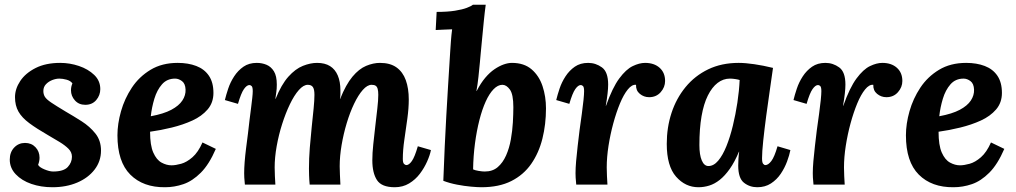

<svg xmlns="http://www.w3.org/2000/svg" viewBox="-20 -775 4266 806"><path d="M200 11Q152 11 111.5 -3Q71 -17 46 -43.5Q21 -70 21 -105Q21 -136 39.5 -155.5Q58 -175 85 -175Q112 -175 129 -157Q146 -139 146 -113Q146 -106 144.5 -98.5Q143 -91 140 -83Q145 -73 166.5 -64Q188 -55 203 -55Q247 -55 264.5 -74Q282 -93 282 -117Q282 -136 267.5 -150.5Q253 -165 230 -179Q207 -193 181 -208Q134 -235 103 -258Q72 -281 57.5 -306.5Q43 -332 43 -367Q43 -402 65 -435Q87 -468 129.5 -489.5Q172 -511 233 -511Q273 -511 311.5 -498Q350 -485 375.5 -460.5Q401 -436 401 -401Q401 -375 384 -355Q367 -335 338 -335Q311 -335 294.5 -353.5Q278 -372 278 -396Q278 -404 279.5 -411Q281 -418 284 -425Q276 -436 259.5 -440.5Q243 -445 229 -445Q215 -445 199.5 -439Q184 -433 173 -421.5Q162 -410 162 -393Q162 -379 168.5 -368.5Q175 -358 195 -344.5Q215 -331 255 -307Q288 -288 322.5 -266Q357 -244 380.5 -214.5Q404 -185 404 -143Q404 -98 377 -63Q350 -28 304 -8.5Q258 11 200 11Z M726 -511Q770 -511 804 -498Q838 -485 857 -457Q876 -429 876 -385Q876 -344 851.5 -315.5Q827 -287 787.5 -269Q748 -251 701 -239.5Q654 -228 610 -222Q610 -165 623.5 -134.5Q637 -104 658 -92.5Q679 -81 700 -81Q717 -81 740.5 -87.5Q764 -94 788 -115Q812 -136 830 -177L886 -150Q858 -85 823 -50Q788 -15 750 -2Q712 11 673 11Q581 12 527 -42Q473 -96 473 -207Q473 -255 488 -308Q503 -361 533.5 -407Q564 -453 612 -482Q660 -511 726 -511ZM715 -445Q681 -445 660 -421Q639 -397 628 -360.5Q617 -324 613 -287Q667 -297 699 -314Q731 -331 745.5 -353Q760 -375 759 -399Q758 -424 744 -434.5Q730 -445 715 -445Z M1637 11Q1582 11 1562.5 -19Q1543 -49 1543 -102Q1543 -132 1547 -169.5Q1551 -207 1555.5 -246Q1560 -285 1564 -319.5Q1568 -354 1568 -377Q1568 -392 1565.5 -401.5Q1563 -411 1557 -415Q1551 -419 1540 -419Q1522 -419 1503 -397.5Q1484 -376 1466.5 -339.5Q1449 -303 1435.5 -258Q1422 -213 1414 -166Q1406 -119 1406 -77Q1406 -64 1407 -41.5Q1408 -19 1409 0H1280Q1278 -21 1277.5 -39.5Q1277 -58 1277 -67Q1277 -110 1280.5 -154.5Q1284 -199 1288.5 -241.5Q1293 -284 1296.5 -319Q1300 -354 1300 -377Q1300 -400 1293.5 -409.5Q1287 -419 1272 -419Q1254 -419 1234.5 -397Q1215 -375 1197 -337.5Q1179 -300 1164.5 -254.5Q1150 -209 1141.5 -161.5Q1133 -114 1133 -72Q1133 -59 1134 -35.5Q1135 -12 1136 0H1008Q1006 -21 1005.5 -29.5Q1005 -38 1005 -48Q1005 -68 1007 -94.5Q1009 -121 1013 -152.5Q1017 -184 1021 -215Q1024 -244 1027.5 -271Q1031 -298 1034 -322Q1037 -346 1039 -364Q1041 -382 1041 -392Q1041 -409 1036.5 -413.5Q1032 -418 1027 -418Q1016 -418 1004 -401Q992 -384 979 -339L924 -355Q929 -376 938 -403Q947 -430 963 -454.5Q979 -479 1002 -495Q1025 -511 1058 -511Q1080 -511 1099 -503Q1118 -495 1130 -475.5Q1142 -456 1142 -420Q1142 -401 1140 -389Q1138 -377 1136 -360H1137Q1161 -420 1190.5 -453Q1220 -486 1251.5 -498.5Q1283 -511 1311 -511Q1344 -511 1365.5 -497.5Q1387 -484 1398 -458Q1409 -432 1409 -396Q1409 -388 1409 -379Q1409 -370 1407 -360H1408Q1432 -420 1459.5 -453Q1487 -486 1517 -498.5Q1547 -511 1575 -511Q1618 -511 1644.5 -492Q1671 -473 1683.5 -438.5Q1696 -404 1696 -357Q1696 -321 1690 -277Q1684 -233 1677.5 -189Q1671 -145 1671 -108Q1671 -92 1676 -87Q1681 -82 1686 -82Q1697 -82 1709 -99Q1721 -116 1734 -161L1789 -145Q1785 -124 1773 -97Q1761 -70 1742.5 -45.5Q1724 -21 1697.5 -5Q1671 11 1637 11Z M2019 -755Q2015 -726 2011 -686Q2007 -646 2003.5 -608.5Q2000 -571 1998 -551Q1997 -540 1994.5 -512.5Q1992 -485 1988.5 -452.5Q1985 -420 1980 -393H1981Q1998 -426 2017 -448.5Q2036 -471 2056 -484.5Q2076 -498 2094.5 -504.5Q2113 -511 2129 -511Q2180 -511 2211.5 -484Q2243 -457 2257.5 -413.5Q2272 -370 2272 -320Q2272 -253 2257 -193Q2242 -133 2210 -87Q2178 -41 2126.5 -15Q2075 11 2001 11Q1985 11 1957 8.5Q1929 6 1898 0Q1867 -6 1841 -16Q1844 -96 1847 -161.5Q1850 -227 1853.5 -288.5Q1857 -350 1861 -415.5Q1865 -481 1870 -560Q1871 -577 1873 -603.5Q1875 -630 1878 -652Q1862 -651 1841 -650.5Q1820 -650 1809 -649L1813 -725Q1859 -725 1890 -730Q1921 -735 1939.5 -742Q1958 -749 1965 -755ZM2089 -419Q2070 -419 2052 -400.5Q2034 -382 2019 -349Q2004 -316 1992.5 -271Q1981 -226 1974 -173.5Q1967 -121 1966 -64Q1974 -60 1989.5 -57.5Q2005 -55 2015 -55Q2048 -55 2069.5 -73.5Q2091 -92 2104.5 -122.5Q2118 -153 2124.5 -189.5Q2131 -226 2133 -261.5Q2135 -297 2135 -325Q2135 -379 2120.5 -399Q2106 -419 2089 -419Z M2399 0Q2397 -21 2396.5 -29.5Q2396 -38 2396 -48Q2396 -69 2398.5 -98.5Q2401 -128 2405 -162Q2409 -196 2413 -229Q2418 -265 2422.5 -297.5Q2427 -330 2429.5 -355Q2432 -380 2432 -392Q2432 -409 2427.5 -413.5Q2423 -418 2418 -418Q2407 -418 2395 -401Q2383 -384 2370 -339L2315 -355Q2320 -376 2329 -403Q2338 -430 2354 -454.5Q2370 -479 2393 -495Q2416 -511 2449 -511Q2481 -511 2507 -492Q2533 -473 2533 -420Q2533 -404 2530.5 -382Q2528 -360 2523 -331H2524Q2551 -407 2579.5 -445.5Q2608 -484 2636 -497.5Q2664 -511 2688 -511Q2726 -511 2749 -490.5Q2772 -470 2772 -435Q2772 -409 2753.5 -388Q2735 -367 2705 -367Q2683 -367 2666 -381Q2649 -395 2650 -419Q2633 -421 2615.5 -399.5Q2598 -378 2582.5 -340.5Q2567 -303 2554.5 -257Q2542 -211 2534.5 -163Q2527 -115 2527 -72Q2527 -59 2528 -35.5Q2529 -12 2530 0Z M3081 -511Q3109 -511 3146.5 -505.5Q3184 -500 3225 -490Q3220 -453 3212 -399Q3204 -345 3196.5 -288.5Q3189 -232 3184 -184.5Q3179 -137 3179 -111Q3179 -93 3183.5 -87.5Q3188 -82 3193 -82Q3205 -82 3218 -99Q3231 -116 3244 -161L3298 -145Q3294 -124 3284 -97Q3274 -70 3257.5 -45.5Q3241 -21 3216.5 -5Q3192 11 3159 11Q3127 11 3103 -8Q3079 -27 3079 -80Q3079 -93 3080 -109Q3081 -125 3083 -138H3082Q3064 -95 3043.5 -66Q3023 -37 3001.5 -20Q2980 -3 2957.5 4Q2935 11 2912 11Q2857 11 2818 -33.5Q2779 -78 2779 -171Q2779 -240 2799 -301Q2819 -362 2858 -409.5Q2897 -457 2953 -484Q3009 -511 3081 -511ZM3044 -445Q3016 -445 2992.5 -427Q2969 -409 2951.5 -374Q2934 -339 2925 -287Q2916 -235 2916 -166Q2916 -125 2926 -101.5Q2936 -78 2954 -78Q2976 -78 2995 -100.5Q3014 -123 3029.5 -161.5Q3045 -200 3056.5 -247.5Q3068 -295 3075.5 -344.5Q3083 -394 3085 -439Q3080 -441 3067.5 -443Q3055 -445 3044 -445Z M3395 0Q3393 -21 3392.5 -29.5Q3392 -38 3392 -48Q3392 -69 3394.5 -98.5Q3397 -128 3401 -162Q3405 -196 3409 -229Q3414 -265 3418.5 -297.5Q3423 -330 3425.5 -355Q3428 -380 3428 -392Q3428 -409 3423.5 -413.5Q3419 -418 3414 -418Q3403 -418 3391 -401Q3379 -384 3366 -339L3311 -355Q3316 -376 3325 -403Q3334 -430 3350 -454.5Q3366 -479 3389 -495Q3412 -511 3445 -511Q3477 -511 3503 -492Q3529 -473 3529 -420Q3529 -404 3526.5 -382Q3524 -360 3519 -331H3520Q3547 -407 3575.5 -445.5Q3604 -484 3632 -497.5Q3660 -511 3684 -511Q3722 -511 3745 -490.5Q3768 -470 3768 -435Q3768 -409 3749.5 -388Q3731 -367 3701 -367Q3679 -367 3662 -381Q3645 -395 3646 -419Q3629 -421 3611.5 -399.5Q3594 -378 3578.5 -340.5Q3563 -303 3550.5 -257Q3538 -211 3530.5 -163Q3523 -115 3523 -72Q3523 -59 3524 -35.5Q3525 -12 3526 0Z M4036 -511Q4080 -511 4114 -498Q4148 -485 4167 -457Q4186 -429 4186 -385Q4186 -344 4161.5 -315.5Q4137 -287 4097.5 -269Q4058 -251 4011 -239.5Q3964 -228 3920 -222Q3920 -165 3933.5 -134.5Q3947 -104 3968 -92.5Q3989 -81 4010 -81Q4027 -81 4050.5 -87.5Q4074 -94 4098 -115Q4122 -136 4140 -177L4196 -150Q4168 -85 4133 -50Q4098 -15 4060 -2Q4022 11 3983 11Q3891 12 3837 -42Q3783 -96 3783 -207Q3783 -255 3798 -308Q3813 -361 3843.5 -407Q3874 -453 3922 -482Q3970 -511 4036 -511ZM4025 -445Q3991 -445 3970 -421Q3949 -397 3938 -360.5Q3927 -324 3923 -287Q3977 -297 4009 -314Q4041 -331 4055.5 -353Q4070 -375 4069 -399Q4068 -424 4054 -434.5Q4040 -445 4025 -445Z"/></svg>

Font: Lora
Style: Italic
Weight: 400
Italic angle: -3°
Designer: Olga Karpushina, Alexei Vanyashin (Cyrillic)
Foundry: Cyreal
Version: Version 3.008